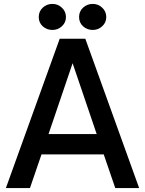

<svg xmlns="http://www.w3.org/2000/svg" viewBox="-20 -961 742 981"><path d="M133 0H10L285 -763H416L691 0H569L510 -172H192ZM351 -638 228 -276H474ZM178 -874Q178 -903 198.5 -922Q219 -941 248 -941Q276 -941 296.5 -921.5Q317 -902 317 -874Q317 -846 296.5 -827Q276 -808 248 -808Q219 -808 198.5 -826.5Q178 -845 178 -874ZM384 -874Q384 -903 404.5 -922Q425 -941 454 -941Q482 -941 502.5 -921.5Q523 -902 523 -874Q523 -846 502.5 -827Q482 -808 454 -808Q425 -808 404.5 -826.5Q384 -845 384 -874Z"/></svg>

Font: Open Sauce One Medium
Style: Regular
Weight: 500
Designer: Alfredo Marco Pradil
Foundry: Creative Sauce Fz LLC
Version: Version 1.477